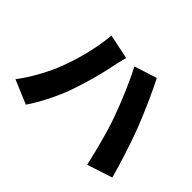

<svg xmlns="http://www.w3.org/2000/svg" viewBox="-148 -1008 1295 1295"><g transform="rotate(45 500.0 -360.0)"><path d="M192 -337C157 -246 97 -137 35 -56L206 16C256 -56 318 -176 353 -276C384 -364 421 -495 435 -570C439 -593 453 -653 462 -685L285 -722C273 -588 237 -453 192 -337ZM686 -348C725 -239 756 -118 785 10L966 -49C938 -153 885 -316 852 -402C817 -493 746 -656 703 -736L541 -684C583 -607 649 -454 686 -348Z"/></g></svg>

Font: Noto Sans CJK KR Black
Style: Regular
Weight: 900
Designer: Ryoko NISHIZUKA (kana & ideographs); Paul D. Hunt (Latin, Greek & Cyrillic); Wenlong ZHANG (bopomofo); Sandoll Communica
Foundry: Adobe Systems Incorporated
Version: Version 1.004;PS 1.004;hotconv 1.0.82;makeotf.lib2.5.63406